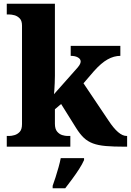

<svg xmlns="http://www.w3.org/2000/svg" viewBox="-20 -780 697 1021"><path d="M16 0V-57H30Q41 -57 57 -61.5Q73 -66 85 -79Q97 -92 97 -120V-644Q97 -670 84.5 -682.5Q72 -695 56.5 -699Q41 -703 30 -703H16V-760H272V-377Q272 -359 271 -338Q270 -317 269 -300.5Q268 -284 267 -279L393 -421Q403 -433 406 -440.5Q409 -448 409 -453Q409 -466 394.5 -474.5Q380 -483 356 -483V-536H620V-483Q586 -483 552 -464Q518 -445 479 -401L424 -337L557 -139Q611 -57 653 -57H656V0H642Q583 0 542.5 -3.5Q502 -7 474 -17.5Q446 -28 425.5 -47.5Q405 -67 385 -99L305 -227L272 -199V-122Q272 -94 284 -80Q296 -66 311.5 -61.5Q327 -57 338 -57H354V0ZM260 208Q267 189 275.5 162.5Q284 136 291.5 109Q299 82 303 61H427V71Q418 92 401 118.5Q384 145 364 172Q344 199 327 221H260Z"/></svg>

Font: Noto Serif Tamil ExtraBold
Style: Italic
Weight: 800
Italic angle: -12°
Designer: Indian Type Foundry, Tom Grace, and the Monotype Design Team
Foundry: Monotype Imaging Inc.
Version: Version 2.003; ttfautohint (v1.8.4.7-5d5b)